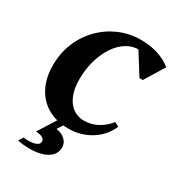

<svg xmlns="http://www.w3.org/2000/svg" viewBox="-221 -839 1123 1224"><g transform="rotate(30 340.5 -227.5)"><path d="M334.4 16Q246.6 16 182.3 -21Q118 -58 83.2 -126Q48.4 -194 48.4 -286.6Q48.4 -374.6 79.7 -450.9Q111 -527.2 167 -584.3Q223 -641.4 296.9 -673.7Q370.8 -706 457 -706Q523 -706 580.5 -687.8Q638 -669.6 680.8 -634.8L591.8 -489.6H567.4L459.4 -661.8H593V-558.6Q570.2 -603 541.3 -624.2Q512.4 -645.4 474.6 -645.4Q424.8 -645.4 382 -618.2Q339.2 -591 307.4 -542.2Q275.6 -493.4 257.4 -429.2Q239.2 -365 239.2 -290Q239.2 -225.2 258.5 -177.3Q277.8 -129.4 313.2 -103.4Q348.6 -77.4 395.6 -77.4Q447.2 -77.4 493 -101.5Q538.8 -125.6 574 -170L605.6 -153.4Q571.6 -75.2 498.7 -29.6Q425.8 16 334.4 16ZM95.8 242.2 116.2 208.6Q170.4 213.8 201.2 203.9Q232 194 232 172Q232 155.2 214 145.3Q196 135.4 166 135.4L257 -8.4H312.4L271.2 55.4Q311.8 60.6 336.8 84.2Q361.8 107.8 361.8 139.8Q361.8 183.4 328.2 211.2Q294.6 239 234.8 247.5Q175 256 95.8 242.2Z"/></g></svg>

Font: Platypi Light
Style: Italic
Weight: 300
Italic angle: -13°
Designer: David Sargent
Foundry: Bolt Cutter Type
Version: Version 1.200